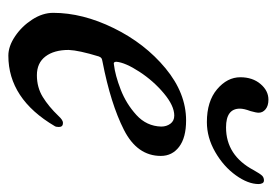

<svg xmlns="http://www.w3.org/2000/svg" viewBox="-124 -540 678 471"><g transform="rotate(90 215.5 -304.0)"><path d="M11 -95Q11 -167 48.5 -243.5Q86 -320 147 -370.5Q208 -421 275 -421Q317 -421 339.5 -404Q362 -387 362 -359Q362 -301 298 -268.5Q234 -236 131 -216Q125 -215 122.5 -213.5Q120 -212 118 -207Q103 -158 102 -133Q102 -97 118 -76Q134 -55 164 -55Q194 -55 217.5 -69.5Q241 -84 264 -108Q274 -119 281 -119Q291 -119 291 -109Q291 -102 289 -99Q222 15 116 15Q93 15 68.5 -1.5Q44 -18 27.5 -43.5Q11 -69 11 -95ZM290 -360Q290 -373 283 -382.5Q276 -392 263 -392Q239 -392 208.5 -366.5Q178 -341 155.5 -306.5Q133 -272 131 -250Q131 -242 138 -244Q164 -247 199 -260.5Q234 -274 261.5 -299Q289 -324 290 -360ZM169 -554Q169 -584 185.5 -603.5Q202 -623 224 -623Q239 -623 247.5 -616Q256 -609 256 -599Q256 -593 252 -579Q246 -563 246 -553Q246 -519 292 -519Q361 -519 397 -587Q406 -603 410.5 -607.5Q415 -612 422 -612Q427 -612 429 -608Q431 -604 431 -599Q431 -573 409.5 -543Q388 -513 352.5 -492.5Q317 -472 279 -472Q228 -472 198.5 -497Q169 -522 169 -554Z"/></g></svg>

Font: EB Garamond Medium
Style: Italic
Weight: 500
Italic angle: -17.2°
Designer: Georg Duffner and Octavio Pardo
Foundry: Georg Duffner
Version: Version 1.000